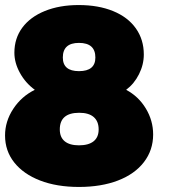

<svg xmlns="http://www.w3.org/2000/svg" viewBox="-22 -731 671 761"><path d="M548 -515Q548 -475 529 -437Q510 -399 478 -375Q527 -349 556 -301Q585 -253 585 -198Q585 -136 548.5 -88.5Q512 -41 445.5 -15.5Q379 10 291 10Q203 10 137 -15.5Q71 -41 34.5 -87Q-2 -133 -2 -194Q-2 -250 30.5 -299.5Q63 -349 116 -375Q79 -402 57 -442Q35 -482 35 -522Q35 -579 66.5 -621.5Q98 -664 156 -687.5Q214 -711 290 -711Q368 -711 426.5 -687Q485 -663 516.5 -618.5Q548 -574 548 -515ZM227 -503Q227 -449 291 -449Q356 -449 356 -503Q356 -561 291 -561Q227 -561 227 -503ZM215 -218Q215 -187 234.5 -171Q254 -155 291 -155Q329 -155 349 -171Q369 -187 369 -218Q369 -250 349.5 -267Q330 -284 292 -284Q215 -284 215 -218Z"/></svg>

Font: Gontserrat Black
Style: Regular
Weight: 900
Designer: Julieta Ulanovsky
Foundry: Julieta Ulanovsky
Version: Version 6.001